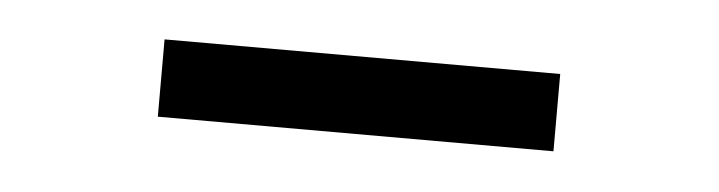

<svg xmlns="http://www.w3.org/2000/svg" viewBox="-23 -725 547 146"><g transform="rotate(5 250.0 -652.5)"><path d="M99 -623V-682H401V-623Z"/></g></svg>

Font: Mulish Medium
Style: Regular
Weight: 500
Designer: Vernon Adams
Foundry: Vernon Adams
Version: Version 3.603; ttfautohint (v1.8.3)